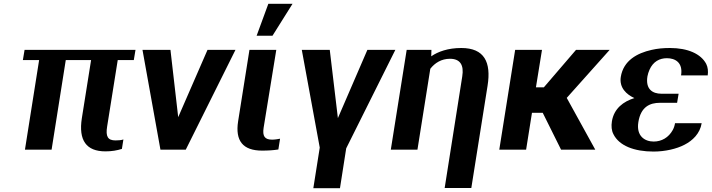

<svg xmlns="http://www.w3.org/2000/svg" viewBox="-20 -792 3766 1016"><path d="M101 -474H187L112 0H253L328 -474H462L413 -166C395 -50 436 9 538 9C572 9 599 4 625 -4L633 -54C621 -50 606 -49 591 -49C551 -49 538 -69 547 -123L603 -474H688L697 -528H110Z M734 -528 829 0H963L1226 -528H1078L923 -172L882 -528Z M1240 -150C1224 -47 1265 5 1367 5C1401 5 1427 3 1453 -1L1462 -58L1444 -55C1437 -54 1429 -53 1420 -53C1381 -53 1368 -71 1375 -116L1442 -528H1300ZM1338 -603H1422L1528 -772H1400Z M1577 -528 1672 -11 1638 204H1779L1812 -7L2072 -528H1924L1768 -167L1725 -528Z M2048 0H2189L2257 -428C2281 -459 2316 -481 2361 -481C2415 -481 2436 -448 2426 -387L2333 203H2474L2560 -338C2580 -463 2543 -538 2421 -538C2351 -538 2298 -519 2262 -494L2263 -528H2132Z M2622 0H2764L2795 -195H2852L2949 0H3130L2979 -274L3206 -528H3028L2858 -330H2816L2848 -528H2706Z M3218 -150C3214 -125 3216 -101 3226 -82C3256 -21 3336 10 3438 10C3499 10 3560 -4 3602 -26C3645 -48 3684 -85 3693 -140H3552C3550 -127 3546 -115 3540 -104C3518 -64 3481 -43 3439 -43C3392 -43 3346 -72 3358 -146C3371 -227 3419 -248 3472 -248H3563L3571 -296H3480C3433 -296 3395 -320 3406 -388C3408 -400 3412 -411 3417 -423C3436 -466 3470 -484 3509 -484C3552 -484 3595 -462 3584 -393H3725C3728 -415 3726 -436 3717 -454C3689 -507 3620 -538 3525 -538C3490 -538 3458 -535 3428 -528C3352 -511 3279 -472 3265 -385C3256 -328 3295 -292 3337 -273C3279 -255 3229 -218 3218 -150Z"/></svg>

Font: Aerodynamic
Style: Obl
Weight: 500
Designer: Google
Version: Version 2.000980; 2014